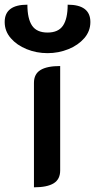

<svg xmlns="http://www.w3.org/2000/svg" viewBox="-82 -791 406 820"><path d="M63 -437Q63 -475 91 -492Q119 -509 175 -509V-63Q175 -25 147 -8Q119 9 63 9ZM-62 -697Q-62 -771 35 -771Q35 -711 55 -681.5Q75 -652 121 -652Q167 -652 187 -681.5Q207 -711 207 -771Q304 -771 304 -697Q304 -658 278 -628Q252 -598 210 -581Q168 -564 121 -564Q74 -564 32 -581Q-10 -598 -36 -628Q-62 -658 -62 -697Z"/></svg>

Font: K2D SemiBold
Style: Regular
Weight: 600
Designer: Katatrad Aksorn Co.,Ltd.
Foundry: Cadson Demak Co.,Ltd.
Version: Version 1.000; ttfautohint (v1.6)